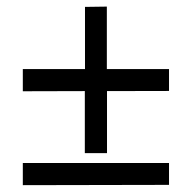

<svg xmlns="http://www.w3.org/2000/svg" viewBox="-20 -660 579 579"><path d="M489.7 -168.5H48.8V-101.6L489.7 -102.5ZM48.8 -384.8 235.8 -385.3V-198.2H302.7V-385.3L489.7 -385.7V-451.7H302.2V-640.1L236.3 -639.2V-451.7H48.8Z"/></svg>

Font: Faust Sans
Style: Regular
Weight: 400
Designer: Andreas Faust
Version: Version 1.003;Glyphs 3.1.2 (3151)